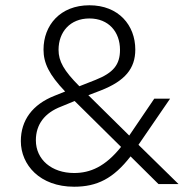

<svg xmlns="http://www.w3.org/2000/svg" viewBox="-20 -698 712 728"><path d="M581 0H657L505 -149L625 -324H565L470 -184L315 -337L362 -355C454 -391 493 -438 493 -510C493 -602 430 -678 319 -678C208 -678 145 -602 145 -510C145 -459 166 -415 227 -351L187 -335C103 -302 59 -242 59 -163C59 -73 131 10 261 10C348 10 410 -21 475 -105ZM261 -42C176 -42 116 -93 116 -166C116 -226 149 -270 212 -294L263 -315L439 -141C379 -66 322 -42 261 -42ZM202 -509C202 -577 246 -628 319 -628C392 -628 435 -577 435 -509C435 -453 410 -422 342 -395L281 -371C222 -430 202 -466 202 -509Z"/></svg>

Font: Gantari Light
Style: Regular
Weight: 300
Designer: Anugrah Pasau
Foundry: Lafontype
Version: Version 1.000